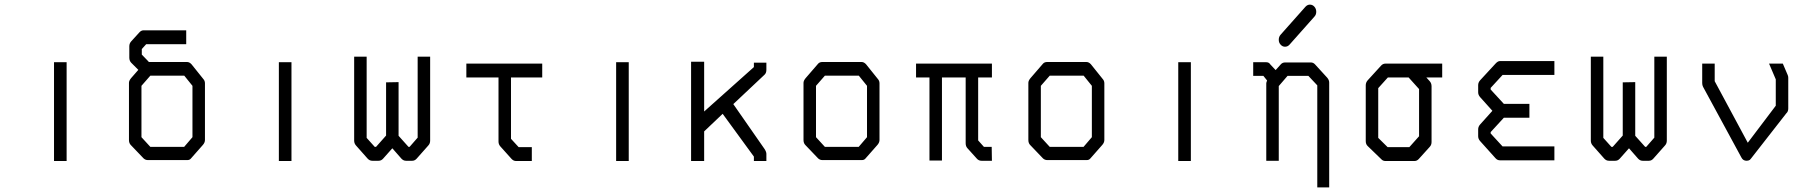

<svg xmlns="http://www.w3.org/2000/svg" viewBox="-20 -745 7816 830"><path d="M213.5 -476H268V-49H213.5Z M623 -477H788.5Q799 -477 808 -467L858.5 -404Q866 -396 866 -385V-140Q866 -129 857.5 -119L805.5 -60Q800 -53 790 -53H786.5H619Q609 -53 601 -60L545.5 -118Q537.5 -126 537.5 -140V-387Q537.5 -396 546.5 -407L578 -443L547 -474Q539 -482.5 539 -496V-545Q539 -557 547 -566L582.5 -605Q590.5 -614 601 -614H785V-554H612L593 -533V-509L622 -479ZM591.5 -374V-152L630 -110H776L812 -152V-374L776.5 -418H630Z M1185.5 -476H1240V-49H1185.5Z M1703 -390V-158L1746 -110H1750.5L1785.5 -150V-500H1839.5V-137Q1839.5 -124.5 1831.5 -116L1781 -59Q1773 -50 1762 -50H1735Q1724 -50 1715.5 -59L1676 -104L1636 -59Q1628 -50 1616.5 -50H1589.5Q1578 -50 1569.5 -59L1519 -116Q1511 -125 1511 -137V-500H1565V-149L1600 -110H1605.5L1649 -159V-389Z M1996 -410V-470H2324V-410H2189V-145L2222 -109H2279V-49H2210.5Q2200 -49 2191.5 -58L2143 -112Q2135 -121 2135 -133V-410Z M2643.5 -476H2698V-49H2643.5Z M3024 -177V-49H2967.5V-478H3024V-263L3239 -455V-474H3293V-443Q3293 -429.5 3285 -422L3150 -295L3285 -101Q3293 -88.5 3293 -80V-49H3239V-68L3104 -253Z M3507.5 -374V-152L3546 -110H3692L3728 -152V-374L3692.5 -418H3546ZM3462.5 -407 3517 -470Q3523.5 -477 3535 -477H3704.5Q3715 -477 3724 -467L3774.5 -404Q3782 -396 3782 -385V-140Q3782 -129 3773.5 -119L3721.5 -60Q3716 -53 3706 -53H3702.5H3535Q3525 -53 3517 -60L3461.5 -118Q3453.5 -126 3453.5 -140V-387Q3453.5 -396 3462.5 -407Z M3940 -410V-470H4268V-410H4208.5V-138L4233.5 -110H4267L4268 -50H4223Q4211 -50 4203 -59L4161.5 -105Q4154.5 -113 4154.5 -126V-410H4052V-51H3998V-410Z M4479.5 -374V-152L4518 -110H4664L4700 -152V-374L4664.5 -418H4518ZM4434.5 -407 4489 -470Q4495.5 -477 4507 -477H4676.5Q4687 -477 4696 -467L4746.5 -404Q4754 -396 4754 -385V-140Q4754 -129 4745.5 -119L4693.5 -60Q4688 -53 4678 -53H4674.5H4507Q4497 -53 4489 -60L4433.5 -118Q4425.5 -126 4425.5 -140V-387Q4425.5 -396 4434.5 -407Z M5073.5 -476H5128V-49H5073.5Z M5494.5 -442 5516 -466Q5523.5 -475 5535 -475H5646.5Q5657 -475 5664.5 -467L5717.5 -409Q5726 -399 5726 -388V65H5674.5V-376L5636 -417H5546L5508 -373V-50H5454V-385Q5454 -388 5457.5 -397L5441.5 -417H5397.5V-476H5454Q5465.5 -476 5471 -467ZM5516 -552Q5508 -560.5 5508 -573Q5508 -586 5516 -595L5623.5 -716Q5632 -725 5642.5 -725Q5654 -725 5662 -716Q5670 -707 5670 -694Q5670 -681.5 5662 -673L5554.5 -552Q5546.5 -543 5535 -543Q5524 -543 5516 -552Z M5969 -470H6214.5V-410H6146L6160.5 -394Q6168.5 -385 6168.5 -372V-131Q6168.5 -118.5 6160.5 -110L6113.5 -58Q6105.5 -49 6095 -49H5969Q5958 -49 5951 -57L5893 -113Q5884 -121 5884 -135V-376Q5884 -388.5 5892.5 -398L5950 -461Q5958 -470 5969 -470ZM6069.5 -410H5979.5L5938 -364V-149L5978.5 -109H6072.5L6114.5 -156V-360Z M6699.5 -52H6464Q6453 -52 6445 -61L6378.5 -135Q6370 -144.5 6370 -156V-186Q6370 -197.5 6378.5 -207L6431.5 -266L6378.5 -325Q6370 -334.5 6370 -346V-377Q6370 -388.5 6378.5 -398L6445 -470Q6455 -481 6464 -481H6699.5V-421H6475.5L6424 -365V-358L6481 -296H6591.5V-236H6481L6424 -174V-168L6475.5 -112H6699.5Z M7049 -390V-158L7092 -110H7096.5L7131.5 -150V-500H7185.5V-137Q7185.5 -124.5 7177.5 -116L7127 -59Q7119 -50 7108 -50H7081Q7070 -50 7061.5 -59L7022 -104L6982 -59Q6974 -50 6962.5 -50H6935.5Q6924 -50 6915.5 -59L6865 -116Q6857 -125 6857 -137V-500H6911V-149L6946 -110H6951.5L6995 -159V-389Z M7687 -470 7707.5 -422Q7710.5 -416 7710.5 -409V-276Q7710.5 -262.5 7702 -255L7549 -59Q7548.5 -58.5 7547 -56.8Q7545.5 -55 7544.5 -54Q7538.5 -50 7530.5 -50Q7515 -50 7508 -64L7342 -370Q7338.5 -377 7338.5 -386V-470H7392.5V-394L7535.5 -128L7656.5 -288V-402L7627.5 -470Z"/></svg>

Font: 3270 Nerd Font Mono SemCond
Style: Regular
Weight: 400
Monospace: yes
Version: Version 3.0.1;Nerd Fonts 3.1.1